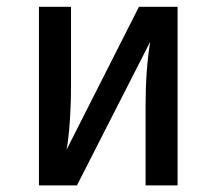

<svg xmlns="http://www.w3.org/2000/svg" viewBox="-20 -561 655 581"><path d="M517.4 -540.5V0H420.5V-240Q420.5 -348.7 434.4 -434.4L212.8 0H97.9V-540.5H194.9V-301Q194.9 -247.2 191.3 -194.6Q187.7 -142.1 181.5 -108.2L400.5 -540.5Z"/></svg>

Font: Fira Code Fixed Retina
Style: Regular
Weight: 450
Monospace: yes
Designer: Carrois Corporate, Edenspiekermann AG, Nikita Prokopov
Foundry: Carrois Corporate, Edenspiekermann AG, Nikita Prokopov
Version: Version 5.002